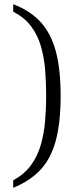

<svg xmlns="http://www.w3.org/2000/svg" viewBox="-20 -773 355 915"><path d="M43 86Q97 57 128.5 13Q160 -31 175 -84.5Q190 -138 195 -197Q200 -256 200 -316Q200 -376 195.5 -435.5Q191 -495 176 -549Q161 -603 129 -646.5Q97 -690 43 -717V-753Q124 -722 173.5 -668Q223 -614 246 -528.5Q269 -443 269 -316Q269 -189 246 -103.5Q223 -18 173.5 35.5Q124 89 43 122Z"/></svg>

Font: Noto Serif Hebrew Light
Style: Regular
Weight: 300
Version: Version 2.003